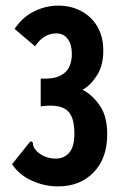

<svg xmlns="http://www.w3.org/2000/svg" viewBox="-20 -652 440 684"><path d="M187 12Q138 12 93 -8.5Q48 -29 23 -67L84 -143L90 -149L97 -144Q97 -137 99.5 -130Q102 -123 112 -112Q140 -87 179 -87Q209 -87 227 -108.5Q245 -130 245 -177Q245 -239 217 -260.5Q189 -282 125 -273V-372Q169 -370 193 -381.5Q217 -393 226.5 -413.5Q236 -434 236 -459Q236 -493 221.5 -513Q207 -533 181 -533Q135 -533 105 -487L32 -549Q61 -592 102.5 -612Q144 -632 187 -632Q232 -632 268.5 -613Q305 -594 326.5 -558Q348 -522 348 -471Q348 -419 325.5 -383.5Q303 -348 274 -332Q307 -316 334.5 -277.5Q362 -239 362 -173Q362 -88 313.5 -38Q265 12 187 12Z"/></svg>

Font: Inconsolata Condensed Black
Style: Regular
Weight: 900
Width: 3
Monospace: yes
Designer: Raph Levien, Cyreal, Brenton Simpson
Foundry: Raph Levien, Cyreal, Google
Version: Version 3.001; ttfautohint (v1.8.2.53-6de2)